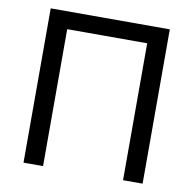

<svg xmlns="http://www.w3.org/2000/svg" viewBox="-79 -790 877 870"><g transform="rotate(10 359.0 -355.0)"><path d="M85 0H175V-630H543V0H633V-710H85Z"/></g></svg>

Font: FIGSv2-sans-serif Medium
Style: Regular
Weight: 500
Designer: Matt McInerney, Pablo Impallari, Rodrigo Fuenzalida,Mirko Velimirovic
Foundry: Matt McInerney, Pablo Impallari, Rodrigo Fuenzalida
Version: Version 4.021;hotconv 1.0.109;makeotfexe 2.5.65596